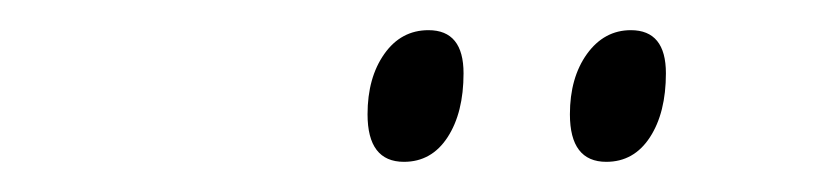

<svg xmlns="http://www.w3.org/2000/svg" viewBox="-20 -740 535 126"><path d="M221.2 -665Q221.2 -689 232.2 -704.6Q243.2 -720.2 261.2 -720.2Q284.2 -720.2 284.2 -691.9Q284.2 -666 273.7 -649.9Q263.2 -633.8 245.1 -633.8Q221.2 -633.8 221.2 -665ZM354 -665Q354 -689 365.2 -704.6Q376.5 -720.2 394 -720.2Q417 -720.2 417 -691.9Q417 -666 406.5 -649.9Q396 -633.8 377.9 -633.8Q354 -633.8 354 -665Z"/></svg>

Font: TypoPRO Open Sans Condensed
Style: Italic
Weight: 300
Width: 3
Italic angle: -12°
Foundry: Ascender Corporation
Version: Version 1.10